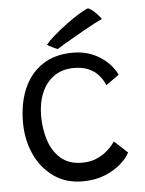

<svg xmlns="http://www.w3.org/2000/svg" viewBox="-53 -773 618 819"><g transform="rotate(-5 256.5 -363.0)"><path d="M471.5 -103Q460 -79.5 432.2 -55Q404.5 -30.5 363 -13.8Q321.5 3 268.5 3Q196 3 143.8 -34.5Q91.5 -72 63.8 -134Q36 -196 36 -269.5Q36 -351.5 63 -414Q90 -476.5 143 -512Q196 -547.5 274 -547.5Q320 -547.5 357.2 -531.8Q394.5 -516 420.8 -490.8Q447 -465.5 460.5 -437L404.5 -397Q402 -403 394.5 -416.8Q387 -430.5 372.2 -445.8Q357.5 -461 333 -471.5Q308.5 -482 272 -482Q222 -482 187 -457.2Q152 -432.5 133.8 -389.2Q115.5 -346 115.5 -289.5Q115.5 -233.5 131.5 -185Q147.5 -136.5 182 -106.5Q216.5 -76.5 273 -76.5Q306.5 -76.5 332 -87Q357.5 -97.5 375.2 -112Q393 -126.5 403 -139Q413 -151.5 415 -155ZM355 -730.5Q367.5 -725 378.2 -715.2Q389 -705.5 397.5 -695.8Q406 -686 410 -679.5Q398.5 -675 377.5 -664Q356.5 -653 331 -638.8Q305.5 -624.5 280.8 -610.2Q256 -596 237.2 -584.8Q218.5 -573.5 211.5 -568.5Q208.5 -569.5 202.2 -572.2Q196 -575 189 -578.2Q182 -581.5 175.8 -585.2Q169.5 -589 167 -591Q178.5 -605.5 203.2 -627.2Q228 -649 257.8 -671Q287.5 -693 314 -709.5Q340.5 -726 355 -730.5Z"/></g></svg>

Font: Grandstander Thin Light
Style: Regular
Weight: 300
Version: Version 1.200